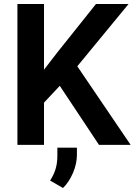

<svg xmlns="http://www.w3.org/2000/svg" viewBox="-20 -731 679 969"><path d="M639.2 0 370.1 -396.5 628.9 -710.9H464.4L270 -467.3L202.1 -379.4V-710.9H67.9V0H202.1V-212.9L281.7 -297.9L479.5 0ZM269.5 14.2V55.7C269.5 107.9 255.9 144.5 232.9 180.2L297.9 217.8C318.8 197.8 335.4 171.9 348.6 141.1C361.8 109.9 368.2 79.6 368.2 50.3V14.2Z"/></svg>

Font: Vazirmatn SemiBold
Style: Regular
Weight: 600
Designer: Saber Rastikerdar
Foundry: Saber Rastikerdar
Version: Version 33.003